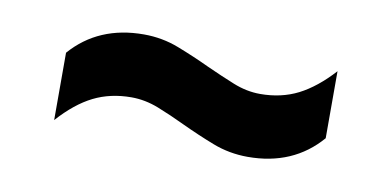

<svg xmlns="http://www.w3.org/2000/svg" viewBox="-33 -524 595 292"><g transform="rotate(10 265.0 -378.0)"><path d="M358.5 -300.5Q330 -300.5 304.2 -310.5Q278.5 -320.5 254 -332Q232 -342.5 211 -350.8Q190 -359 169 -359Q136.5 -359 110.5 -346Q84.5 -333 59 -304.5V-408.5Q101 -456.5 171 -456.5Q199.5 -456.5 225.2 -446.5Q251 -436.5 275.5 -425Q297.5 -415 318.5 -406.5Q339.5 -398 360.5 -398Q393 -398 419 -411.2Q445 -424.5 470.5 -452.5V-349Q428.5 -300.5 358.5 -300.5Z"/></g></svg>

Font: Encode Sans SmCnd SmBold
Style: Regular
Weight: 600
Width: 4
Designer: Multiple Designers
Foundry: Impallari Type
Version: Version 3.002; ttfautohint (v1.8.3) -l 8 -r 50 -G 200 -x 14 